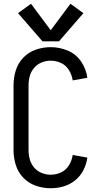

<svg xmlns="http://www.w3.org/2000/svg" viewBox="-20 -994 540 1022"><path d="M206 -774 76 -924 145 -974 250 -833 355 -974 424 -924 294 -774ZM250 8Q210 8 171.5 -5Q133 -18 104.5 -47.5Q76 -77 64 -116Q52 -155 52 -195V-540Q52 -580 64 -619Q76 -658 104.5 -687.5Q133 -717 171.5 -730Q210 -743 250 -743Q297 -743 341 -724.5Q385 -706 412 -666Q439 -626 445 -580L367 -566Q363 -594 347.5 -620Q332 -646 305.5 -658.5Q279 -671 250 -671Q225 -671 201.5 -661.5Q178 -652 161.5 -632.5Q145 -613 138.5 -589Q132 -565 132 -540V-195Q132 -170 138.5 -146Q145 -122 161.5 -102.5Q178 -83 201.5 -73.5Q225 -64 250 -64Q279 -64 305.5 -76.5Q332 -89 347.5 -115Q363 -141 367 -169L445 -155Q440 -120 424 -88.5Q408 -57 380.5 -34.5Q353 -12 319 -2Q285 8 250 8Z"/></svg>

Font: Iosevka SS08
Style: Regular
Weight: 400
Monospace: yes
Designer: Belleve Invis
Foundry: Belleve Invis
Version: 2.1.0; ttfautohint (v1.8.2)